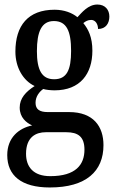

<svg xmlns="http://www.w3.org/2000/svg" viewBox="-20 -590 510 848"><path d="M200 238C361 238 437 166 437 51C437 -31 393 -95 285 -95H191C155 -95 137 -107 137 -136C137 -164 154 -185 171 -197C183 -193 207 -191 221 -191C334 -191 388 -264 388 -366C388 -426 370 -461 348 -488C358 -496 368 -502 383 -502C401 -502 413 -484 413 -462C448 -462 463 -488 463 -517C463 -546 445 -570 410 -570C369 -570 341 -534 322 -514C299 -533 264 -547 221 -547C104 -547 48 -477 48 -362C48 -292 82 -234 133 -210C94 -185 67 -156 67 -115C67 -71 96 -48 122 -36C63 -24 12 18 12 95C12 185 74 238 200 238ZM219 -240C164 -240 143 -282 143 -364C143 -451 164 -497 218 -497C274 -497 294 -453 294 -365C294 -281 275 -240 219 -240ZM202 188C127 188 95 147 95 89C95 14 140 -6 182 -6H273C325 -6 353 14 353 71C353 137 315 188 202 188Z"/></svg>

Font: Noto Serif Devanagari Condensed Medium
Style: Regular
Weight: 500
Width: 3
Designer: Universal Thirst, Indian Type Foundry and the Monotype Design Team
Foundry: Monotype Imaging Inc.
Version: Version 2.004